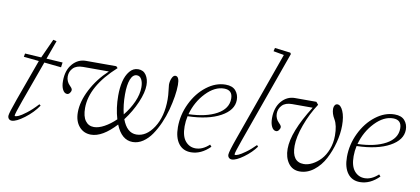

<svg xmlns="http://www.w3.org/2000/svg" viewBox="-68 -960 2636 1205"><g transform="rotate(10 1250.0 -357.0)"><path d="M50.8 11.2Q39.6 11.2 32.5 3.9Q25.4 -3.4 25.4 -15.6Q25.4 -31.7 59.1 -125.5L153.8 -387.2L56.6 -397L60.5 -418.5L164.6 -412.1L220.2 -534.2L241.7 -528.8L198.7 -410.2L302.2 -403.8L297.9 -372.6L189.5 -383.8L93.8 -119.1Q64 -36.1 64 -23.9Q64 -20.5 67.4 -20.5Q75.2 -20.5 89.8 -26.6Q104.5 -32.7 136.7 -57.1Q168.9 -81.5 204.6 -120.6L213.4 -113.3Q181.6 -65.9 130.4 -27.3Q79.1 11.2 50.8 11.2Z M555.7 11.2Q509.3 11.2 480 -22.7Q450.7 -56.6 450.7 -113.3Q450.7 -181.2 490.7 -258.8Q530.8 -336.4 598.1 -398.9H433.6Q391.6 -398.9 370.4 -377Q349.1 -355 349.1 -323.7Q349.1 -307.6 355.2 -293.9Q361.3 -280.3 368.9 -272.9Q376.5 -265.6 382.6 -257.8Q388.7 -250 388.7 -244.6Q388.7 -233.9 381.1 -224.1Q373.5 -214.4 364.3 -214.4Q346.7 -214.4 335.7 -235.4Q324.7 -256.3 324.7 -290.5Q324.7 -358.4 359.6 -398.9Q394.5 -439.5 444.8 -439.5H638.2L648.4 -429.2Q490.7 -286.6 490.7 -147.5Q490.7 -94.2 510.7 -66.7Q530.8 -39.1 565.4 -39.1Q595.2 -39.1 631.3 -58.8Q667.5 -78.6 702.6 -112.3Q682.1 -180.7 682.1 -260.3Q682.1 -309.6 691.7 -350.1Q701.2 -390.6 723.4 -417.7Q745.6 -444.8 777.8 -444.8Q811 -444.8 828.4 -418.7Q845.7 -392.6 845.7 -355Q845.7 -308.6 817.9 -243.9Q790 -179.2 745.6 -120.6Q775.9 -39.1 835.9 -39.1Q899.4 -39.1 945.6 -109.9Q991.7 -180.7 991.7 -290Q991.7 -316.9 987.8 -345.9Q983.9 -375 983.9 -382.3Q983.9 -405.3 992.7 -425Q1001.5 -444.8 1014.6 -444.8Q1039.6 -444.8 1039.6 -390.6Q1039.6 -357.9 1033 -316.7Q1026.4 -275.4 1014.4 -230.2Q1002.4 -185.1 983.4 -142.1Q964.4 -99.1 940.9 -64.7Q917.5 -30.3 886.5 -9.5Q855.5 11.2 821.3 11.2Q750.5 11.2 713.4 -81.1Q628.4 11.2 555.7 11.2ZM722.7 -274.9Q722.7 -207 736.8 -149.9Q772.9 -193.8 794.7 -242.9Q816.4 -292 816.4 -335.9Q816.4 -366.7 805.9 -386.2Q795.4 -405.8 775.9 -405.8Q750 -405.8 736.3 -370.8Q722.7 -335.9 722.7 -274.9Z M1192.4 11.2Q1141.6 11.2 1113.5 -26.4Q1085.4 -64 1085.4 -130.4Q1085.4 -209.5 1120.8 -282.7Q1156.2 -356 1214.1 -400.4Q1272 -444.8 1335 -444.8Q1378.4 -444.8 1399.2 -420.7Q1419.9 -396.5 1419.9 -362.3Q1419.9 -296.9 1342 -254.2Q1264.2 -211.4 1133.3 -208Q1126 -175.8 1126 -142.6Q1126 -79.6 1151.9 -48.8Q1177.7 -18.1 1217.3 -18.1Q1261.2 -18.1 1303.7 -57.1L1314 -45.4Q1257.3 11.2 1192.4 11.2ZM1329.6 -418.9Q1270 -418.9 1214.6 -361.1Q1159.2 -303.2 1136.7 -221.7Q1248.5 -225.1 1316.2 -262.7Q1383.8 -300.3 1383.8 -363.8Q1383.8 -418.9 1329.6 -418.9Z M1453.1 11.2Q1441.9 11.2 1434.6 3.9Q1427.2 -3.4 1427.2 -15.6Q1427.2 -33.7 1460 -125.5L1661.6 -691.4L1593.8 -703.6L1599.1 -725.1L1698.7 -712.9L1704.1 -705.1L1494.6 -118.2Q1465.3 -36.6 1465.3 -24.4Q1465.3 -20.5 1469.7 -20.5Q1476.6 -20.5 1490.2 -26.1Q1503.9 -31.7 1533.2 -52.5Q1562.5 -73.2 1594.2 -105.5L1602.1 -96.7Q1574.2 -57.1 1527.1 -22.9Q1480 11.2 1453.1 11.2Z M1885.7 11.2Q1839.4 11.2 1813.2 -24.9Q1787.1 -61 1787.1 -116.2Q1787.1 -223.1 1897 -397H1766.1Q1724.1 -397 1702.9 -375Q1681.6 -353 1681.6 -321.8Q1681.6 -305.7 1687.7 -292Q1693.8 -278.3 1701.4 -271Q1709 -263.7 1715.1 -255.9Q1721.2 -248 1721.2 -242.7Q1721.2 -231.9 1713.6 -222.2Q1706.1 -212.4 1696.8 -212.4Q1679.2 -212.4 1668.2 -233.4Q1657.2 -254.4 1657.2 -288.6Q1657.2 -356.4 1692.1 -397Q1727.1 -437.5 1777.3 -437.5H1913.6L1927.7 -420.9Q1883.8 -354.5 1855.5 -276.6Q1827.1 -198.7 1827.1 -142.1Q1827.1 -39.1 1902.8 -39.1Q1929.2 -39.1 1957.5 -53.7Q1985.8 -68.4 2010 -94.2Q2034.2 -120.1 2049.8 -160.6Q2065.4 -201.2 2065.4 -248Q2065.4 -314 2044.4 -349.1Q2024.4 -382.3 2024.4 -413.1Q2024.4 -426.3 2030.5 -435.5Q2036.6 -444.8 2047.4 -444.8Q2067.9 -444.8 2083.3 -409.9Q2098.6 -375 2098.6 -318.8Q2098.6 -266.6 2083.7 -209.7Q2068.8 -152.8 2042.7 -103Q2016.6 -53.2 1975.1 -21Q1933.6 11.2 1885.7 11.2Z M2269.5 11.2Q2218.8 11.2 2190.7 -26.4Q2162.6 -64 2162.6 -130.4Q2162.6 -209.5 2198 -282.7Q2233.4 -356 2291.3 -400.4Q2349.1 -444.8 2412.1 -444.8Q2455.6 -444.8 2476.3 -420.7Q2497.1 -396.5 2497.1 -362.3Q2497.1 -296.9 2419.2 -254.2Q2341.3 -211.4 2210.4 -208Q2203.1 -175.8 2203.1 -142.6Q2203.1 -79.6 2229 -48.8Q2254.9 -18.1 2294.4 -18.1Q2338.4 -18.1 2380.9 -57.1L2391.1 -45.4Q2334.5 11.2 2269.5 11.2ZM2406.7 -418.9Q2347.2 -418.9 2291.7 -361.1Q2236.3 -303.2 2213.9 -221.7Q2325.7 -225.1 2393.3 -262.7Q2460.9 -300.3 2460.9 -363.8Q2460.9 -418.9 2406.7 -418.9Z"/></g></svg>

Font: Elstob ExtraLight
Style: Italic
Weight: 200
Italic angle: -20°
Designer: Peter S. Baker
Version: Version 1.015